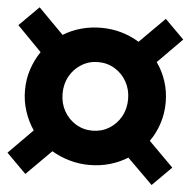

<svg xmlns="http://www.w3.org/2000/svg" viewBox="-74 -742 748 753"><g transform="rotate(5 300.0 -365.0)"><path d="M53 -37 -24 -114 71 -210Q49 -242 36 -281.5Q23 -321 23 -364Q23 -408 36 -447Q49 -486 71 -518L-25 -616L52 -693L151 -593Q183 -613 221 -623.5Q259 -634 300 -634Q342 -634 380 -623Q418 -612 450 -592L549 -691L624 -616L528 -519Q551 -487 564 -447.5Q577 -408 577 -364Q577 -321 564 -281Q551 -241 528 -209L625 -112L550 -37L450 -136Q418 -116 380 -105Q342 -94 300 -94Q259 -94 221 -105Q183 -116 151 -135ZM300 -229Q336 -229 365.5 -247Q395 -265 412 -295.5Q429 -326 429 -364Q429 -402 412 -432.5Q395 -463 365.5 -481Q336 -499 300 -499Q264 -499 234.5 -481Q205 -463 188 -432.5Q171 -402 171 -364Q171 -326 188 -295.5Q205 -265 234.5 -247Q264 -229 300 -229Z"/></g></svg>

Font: Red Hat Mono VF Light
Style: Regular
Weight: 300
Monospace: yes
Designer: Pentagram, MCKL
Foundry: Pentagram, MCKL
Version: Version 1.023